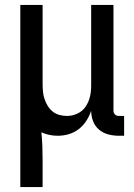

<svg xmlns="http://www.w3.org/2000/svg" viewBox="-20 -540 540 775"><path d="M62 215V-520H152V-200Q152 -185 153.5 -169.5Q155 -154 160 -139.5Q165 -125 173 -112Q181 -99 193 -89.5Q205 -80 220 -76Q235 -72 250 -72Q272 -72 292.5 -81.5Q313 -91 325.5 -109.5Q338 -128 343 -149.5Q348 -171 348 -193V-520H438V-94Q438 -89 439.5 -85Q441 -81 444 -78Q447 -75 451 -73.5Q455 -72 460 -72H481V8H460Q438 8 417 2.5Q396 -3 379.5 -17Q363 -31 355.5 -51.5Q348 -72 348 -93Q341 -72 328.5 -52.5Q316 -33 298 -19Q280 -5 258 1.5Q236 8 213 8Q196 8 179 4.5Q162 1 147 -6Q150 22 151 50.5Q152 79 152 108V215Z"/></svg>

Font: Iosevka Medium
Style: Regular
Weight: 500
Monospace: yes
Designer: Belleve Invis
Foundry: Belleve Invis
Version: Version 32.5.0; ttfautohint (v1.8.4)